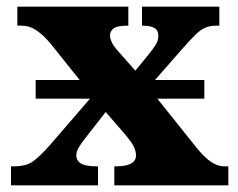

<svg xmlns="http://www.w3.org/2000/svg" viewBox="-20 -556 713 576"><path d="M13 0V-57H22Q58 -57 78.5 -71.5Q99 -86 130 -121L250 -260H87V-316H219L131 -426Q109 -452 88.5 -465.5Q68 -479 45 -479H32V-536H365V-479H362Q331 -479 320.5 -470.5Q310 -462 310 -450Q310 -430 333 -404L386 -344L427 -394Q439 -409 447 -421.5Q455 -434 455 -448Q455 -466 442.5 -472.5Q430 -479 409 -479H406V-536H638V-479H629Q610 -479 596 -473Q582 -467 567 -452.5Q552 -438 530 -413L445 -316H593V-260H452L572 -110Q595 -82 614.5 -69.5Q634 -57 652 -57H665V0H323V-57H328Q388 -57 388 -90Q388 -102 381.5 -116Q375 -130 350 -159L297 -220L233 -138Q224 -126 216.5 -114Q209 -102 209 -90Q209 -74 223 -65.5Q237 -57 270 -57H274V0Z"/></svg>

Font: Noto Serif ExtraBold
Style: Regular
Weight: 800
Designer: Monotype Design Team
Foundry: Monotype Imaging Inc.
Version: Version 2.014